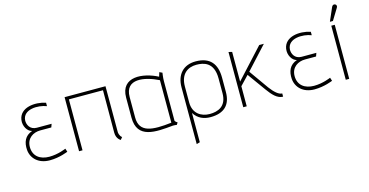

<svg xmlns="http://www.w3.org/2000/svg" viewBox="-86 -1093 3303 1719"><g transform="rotate(-15 1565.0 -234.0)"><path d="M413 -54C413 -54 341 -21 257 -21C170 -21 110 -66 110 -150C110 -233 175 -270 238 -270H341L352 -301H215C151 -301 129 -354 131 -392C138 -493 278 -494 353 -464V-496C256 -528 117 -515 100 -406C91 -348 125 -293 167 -284C96 -260 74 -202 79 -132C85 -54 147 11 253 11C345 11 423 -23 423 -23Z M931 -23C907 -40 905 -74 905 -74V-501H526V0H558V-472H874L873 -79C873 -20 913 -1 913 -1Z M1445 -21C1429 -30 1422 -41 1422 -41V-411C1422 -443 1429 -486 1429 -486L1403 -498L1391 -459C1261 -527 1057 -551 1057 -354V-169C1057 29 1233 12 1397 -4C1410 -5 1427 -2 1432 -1ZM1390 -33C1210 -12 1089 -20 1089 -162V-351C1089 -522 1263 -490 1390 -427Z M1591 202V-69C1627 -12 1681 10 1743 10C1866 10 1933 -50 1933 -172V-305C1933 -432 1875 -507 1741 -507C1627 -507 1560 -433 1560 -315V211ZM1901 -170C1901 -47 1819 -19 1743 -19C1663 -19 1591 -65 1591 -167V-314C1591 -434 1663 -476 1740 -476C1806 -476 1901 -458 1901 -307Z M2417 -29C2386 -29 2349 -60 2309 -114L2182 -293L2373 -501H2330L2080 -229V-504L2048 -512V0H2080V-186L2160 -270L2281 -102C2322 -45 2364 1 2417 1Z M2867 -54C2867 -54 2795 -21 2711 -21C2624 -21 2564 -66 2564 -150C2564 -233 2629 -270 2692 -270H2795L2806 -301H2669C2605 -301 2583 -354 2585 -392C2592 -493 2732 -494 2807 -464V-496C2710 -528 2571 -515 2554 -406C2545 -348 2579 -293 2621 -284C2550 -260 2528 -202 2533 -132C2539 -54 2601 11 2707 11C2799 11 2877 -23 2877 -23Z M3023 -538 3088 -644C3096 -656 3093 -672 3079 -677C3066 -682 3054 -674 3049 -662L2995 -538ZM3030 0V-501H2998V0Z"/></g></svg>

Font: Advent Pro
Style: ExtraLight
Weight: 250
Designer: Andreas Kalpakidis
Foundry: Andreas Kalpakidis
Version: Version 2.002 2007